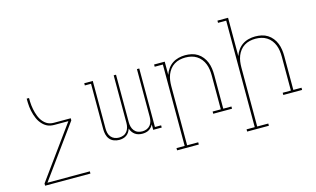

<svg xmlns="http://www.w3.org/2000/svg" viewBox="-107 -1054 2613 1588"><g transform="rotate(-15 1200.0 -260.0)"><path d="M494 215H106V196L430 -251H310Q293 -251 275.5 -254.5Q258 -258 242.5 -267Q227 -276 214.5 -288.5Q202 -301 192 -315.5Q182 -330 175 -346.5Q168 -363 162.5 -380Q157 -397 153.5 -414.5Q150 -432 148 -449.5Q146 -467 145.5 -484.5Q145 -502 145 -520H165Q165 -504 165.5 -488Q166 -472 168 -455.5Q170 -439 173 -423.5Q176 -408 180.5 -392Q185 -376 191 -361Q197 -346 205 -332.5Q213 -319 224 -307Q235 -295 248.5 -286Q262 -277 278 -273Q294 -269 310 -269H455V-251L131 196H494Z M797 8Q774 8 752 -0.5Q730 -9 716 -26.5Q702 -44 696.5 -66.5Q691 -89 691 -112V-501H638V-520H711V-112Q711 -93 715.5 -74Q720 -55 732.5 -40Q745 -25 763 -18Q781 -11 800 -11Q820 -11 838 -18Q856 -25 868 -40Q880 -55 885 -74Q890 -93 890 -112V-520H910V-112Q910 -93 915 -74Q920 -55 932 -40Q944 -25 962 -18Q980 -11 1000 -11Q1019 -11 1037 -18Q1055 -25 1067.5 -40Q1080 -55 1084.5 -74Q1089 -93 1089 -112V-520H1109V-19H1162V0H1089V-47Q1083 -34 1073 -23Q1063 -12 1051 -5Q1039 2 1024.5 5Q1010 8 996 8Q979 8 963 4Q947 0 933.5 -9.5Q920 -19 910.5 -33Q901 -47 896 -63Q891 -47 882 -33Q873 -19 859.5 -9.5Q846 0 829.5 4Q813 8 797 8Z M1422 215H1236V196H1306V-501H1236V-520H1327V-407Q1336 -434 1353 -458Q1370 -482 1394 -498Q1418 -514 1446.5 -521Q1475 -528 1503 -528Q1531 -528 1558 -522Q1585 -516 1608 -501.5Q1631 -487 1648.5 -465Q1666 -443 1676 -417.5Q1686 -392 1690 -364.5Q1694 -337 1694 -310V-19H1764V0H1603V-19H1673V-310Q1673 -335 1669.5 -360Q1666 -385 1657 -408Q1648 -431 1632.5 -451Q1617 -471 1595.5 -484.5Q1574 -498 1549.5 -503.5Q1525 -509 1500 -509Q1475 -509 1450.5 -503.5Q1426 -498 1404.5 -484.5Q1383 -471 1367.5 -451Q1352 -431 1343 -408Q1334 -385 1330.5 -360Q1327 -335 1327 -310V196H1422Z M2022 215H1836V196H1906V-716H1836V-735H1927V-407Q1936 -434 1953 -458Q1970 -482 1994 -498Q2018 -514 2046.5 -521Q2075 -528 2103 -528Q2131 -528 2158 -522Q2185 -516 2208 -501.5Q2231 -487 2248.5 -465Q2266 -443 2276 -417.5Q2286 -392 2290 -364.5Q2294 -337 2294 -310V-19H2364V0H2203V-19H2273V-310Q2273 -335 2269.5 -360Q2266 -385 2257 -408Q2248 -431 2232.5 -451Q2217 -471 2195.5 -484.5Q2174 -498 2149.5 -503.5Q2125 -509 2100 -509Q2075 -509 2050.5 -503.5Q2026 -498 2004.5 -484.5Q1983 -471 1967.5 -451Q1952 -431 1943 -408Q1934 -385 1930.5 -360Q1927 -335 1927 -310V196H2022Z"/></g></svg>

Font: Iosevka HT Thin Extended
Style: Regular
Weight: 100
Width: 7
Monospace: yes
Designer: Belleve Invis
Foundry: Belleve Invis
Version: Version 32.3.0; ttfautohint (v1.8.4)